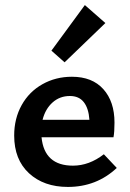

<svg xmlns="http://www.w3.org/2000/svg" viewBox="-20 -731 513 758"><path d="M235 -485 183 -531 315 -711 396 -640ZM441 -68Q361 7 248 7Q153 7 94.5 -47Q36 -101 36 -196Q36 -263 65.5 -316Q95 -369 147.5 -398.5Q200 -428 264 -428Q344 -428 388 -379Q432 -330 432 -247Q432 -209 428 -189H144Q155 -77 268 -77Q332 -77 390 -122ZM148 -258H333Q330 -303 311 -327.5Q292 -352 256 -352Q216 -352 187.5 -326.5Q159 -301 148 -258Z"/></svg>

Font: Ysabeau Infant
Style: Bold
Weight: 700
Designer: Christian Thalmann (Catharsis Fonts)
Version: Version 0.003